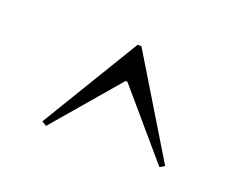

<svg xmlns="http://www.w3.org/2000/svg" viewBox="-51 -792 482 382"><g transform="rotate(20 190.0 -601.0)"><path d="M320 -500 310 -494 192 -632H188L70 -494L60 -500L186 -708H194Z"/></g></svg>

Font: Kalnia Glaze Thin
Style: Bold
Weight: 700
Version: Version 1.110